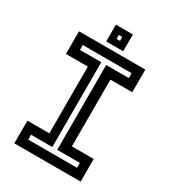

<svg xmlns="http://www.w3.org/2000/svg" viewBox="-200 -935 929 1039"><g transform="rotate(30 265.0 -415.5)"><path d="M57.5 0V-141.5H194.5V-558.5H57.5V-700H472V-558.5H335.5V-141.5H472V0ZM112.5 -55H417.5V-85.5H276V-615.5H417.5V-646H112.5V-615.5H245.5V-85.5H112.5ZM212.5 -726V-831H318.5V-726ZM254 -766H275.5V-790.5H254Z"/></g></svg>

Font: Tourney SemiBold
Style: Regular
Weight: 600
Version: Version 1.015